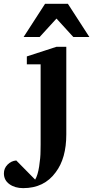

<svg xmlns="http://www.w3.org/2000/svg" viewBox="-110 -742 482 993"><path d="M232.9 -46.9Q232.9 76.7 178.2 148.9Q118.7 231 9.8 231Q-32.7 231 -61.3 210.4Q-89.8 189.9 -89.8 154.8Q-89.8 128.4 -71 109.4Q-52.2 90.3 -25.9 87.9L71.8 187Q85.4 164.6 92.5 118.9Q99.6 73.2 99.6 39.1L100.1 4.9V-409.2H28.8V-450.2L182.1 -500H232.9ZM352.1 -550.8H269L182.1 -646L95.2 -550.8H12.2L123 -722.2H241.2Z"/></svg>

Font: Veleka
Style: Bold
Weight: 700
Designer: Stefan Peev, Context Ltd, 2016; SIL International, 1997-2014.
Foundry: Stefan Peev, Context Ltd, 2016
Version: Version 1.000